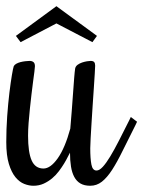

<svg xmlns="http://www.w3.org/2000/svg" viewBox="-24 -595 459 615"><path d="M200.2 -106Q197.8 -102.1 193.1 -92.5Q188.5 -83 181.4 -71.3Q174.3 -59.6 164.8 -46.9Q155.3 -34.2 143.1 -23.9Q130.9 -13.7 116 -6.8Q101.1 0 83 0Q68.8 0 53.7 -5.9Q38.6 -11.7 25.6 -27.3Q12.7 -43 4.4 -70.1Q-3.9 -97.2 -3.9 -140.1Q-3.9 -181.2 -1 -222.4Q2 -263.7 6.1 -297.9Q10.3 -332 14.2 -355Q18.1 -377.9 20 -382.8Q22 -387.2 27.8 -390.6Q33.7 -394 41.3 -396Q48.8 -397.9 56.9 -398.9Q64.9 -399.9 70.8 -399.9Q78.6 -399.9 83.3 -396Q87.9 -392.1 87.9 -382.8Q87.9 -378.4 86.2 -365.5Q84.5 -352.5 82 -334Q79.6 -315.4 76.9 -293Q74.2 -270.5 71.8 -247.3Q69.3 -224.1 67.6 -201.4Q65.9 -178.7 65.9 -160.2Q65.9 -106.9 77.4 -81.1Q88.9 -55.2 115.2 -55.2Q137.7 -55.2 160.9 -87.9Q184.1 -120.6 201.2 -183.1Q203.6 -209.5 205.8 -239.5Q208 -269.5 210 -296.6Q211.9 -323.7 213.6 -345.2Q215.3 -366.7 216.8 -376Q218.3 -382.8 224.6 -387.5Q231 -392.1 239 -394.8Q247.1 -397.5 254.6 -398.7Q262.2 -399.9 266.1 -399.9Q274.4 -399.9 277.6 -396.2Q280.8 -392.6 280.8 -384.8Q280.8 -377.9 279.5 -358.6Q278.3 -339.4 276.6 -313.7Q274.9 -288.1 272.9 -258.8Q271 -229.5 269.3 -202.4Q267.6 -175.3 266.4 -153.3Q265.1 -131.3 265.1 -120.1Q265.1 -86.9 268.8 -67.9Q272.5 -48.8 285.2 -48.8Q294.4 -48.8 305.4 -60.8Q316.4 -72.8 329.3 -94.2Q342.3 -115.7 357.4 -145.3Q372.6 -174.8 390.1 -210L395 -220.2L415 -205.1L410.2 -194.8Q386.7 -148.4 368.9 -112.1Q351.1 -75.7 335 -50.8Q318.8 -25.9 302.2 -12.9Q285.6 0 265.1 0Q246.1 0 233.6 -7.3Q221.2 -14.6 213.9 -28.3Q206.5 -42 203.4 -61.5Q200.2 -81.1 200.2 -106ZM156.7 -575.2 286.6 -480 272 -460 156.7 -520 42 -460 26.9 -480Z"/></svg>

Font: Rochester
Style: Regular
Weight: 400
Version: Version 1.006